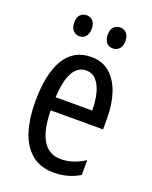

<svg xmlns="http://www.w3.org/2000/svg" viewBox="-138 -793 693 878"><g transform="rotate(20 209.0 -354.0)"><path d="M215 -546Q270 -546 306 -514.5Q342 -483 360 -429.5Q378 -376 378 -309V-253H123Q126 -59 242 -59Q271 -59 299.5 -68Q328 -77 358 -96V-24Q302 10 233 10Q165 10 123 -26.5Q81 -63 62 -125Q43 -187 43 -265Q43 -402 86.5 -474Q130 -546 215 -546ZM215 -480Q174 -480 151 -440Q128 -400 124 -317H302Q302 -361 293 -398Q284 -435 264.5 -457.5Q245 -480 215 -480ZM87 -668Q87 -694 99.5 -706Q112 -718 130 -718Q148 -718 160 -705.5Q172 -693 172 -668Q172 -642 160 -629Q148 -616 130 -616Q112 -616 99.5 -629Q87 -642 87 -668ZM250 -668Q250 -694 262.5 -706Q275 -718 293 -718Q311 -718 323.5 -705.5Q336 -693 336 -668Q336 -642 323.5 -629Q311 -616 293 -616Q274 -616 262 -629Q250 -642 250 -668Z"/></g></svg>

Font: Noto Sans Gurmukhi ExtraCondensed
Style: Regular
Weight: 400
Width: 2
Designer: Jelle Bosma - Monotype Design Team
Foundry: Monotype Imaging Inc.
Version: Version 2.004; ttfautohint (v1.8.4.7-5d5b)